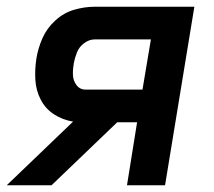

<svg xmlns="http://www.w3.org/2000/svg" viewBox="-40 -550 636 570"><path d="M-20 0H113L308 -187H367L337 0H450L537 -530H241Q211 -530 180 -521Q149 -512 124 -489Q99 -466 86 -436.5Q73 -407 68 -376Q63 -344 65 -312.5Q67 -281 81 -254Q95 -227 120.5 -210.5Q146 -194 177 -189ZM214 -284Q197 -284 187 -297.5Q177 -311 176.5 -328Q176 -345 179 -362Q182 -378 188.5 -394.5Q195 -411 210 -422Q225 -433 241 -433H408L383 -284Z"/></svg>

Font: Iosevka Sparkle SmBdObl
Style: Regular
Weight: 600
Italic angle: -9°
Designer: Belleve Invis
Foundry: Belleve Invis
Version: Version 4.5.0; ttfautohint (v1.8.3)